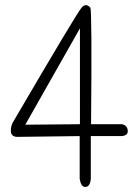

<svg xmlns="http://www.w3.org/2000/svg" viewBox="-20 -746 540 759"><path d="M462 -255Q483 -251 485 -230Q487 -211 462 -208H339V-39Q336 -7 317 -7Q300 -7 295 -39V-208L54 -205Q25 -203 23 -226Q21 -249 36 -271Q160 -483 226.5 -594Q293 -705 302 -715Q319 -736 337 -716Q344 -706 340 -255ZM296 -634 80 -253 296 -255Z"/></svg>

Font: Yomogi
Style: Regular
Weight: 400
Designer: satsuyako
Foundry: satsuyako
Version: Version 3.100